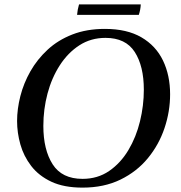

<svg xmlns="http://www.w3.org/2000/svg" viewBox="-20 -843 828 877"><path d="M757 -412Q757 -334 731.5 -258Q706 -182 655.5 -120.5Q605 -59 530 -22.5Q455 14 357 14Q272 14 214.5 -13Q157 -40 122.5 -85Q88 -130 73 -183.5Q58 -237 58 -290Q58 -345 73 -404Q88 -463 119 -517.5Q150 -572 197.5 -616Q245 -660 310.5 -685.5Q376 -711 459 -711Q560 -711 626 -672.5Q692 -634 724.5 -566.5Q757 -499 757 -412ZM637 -433Q637 -541 595.5 -605.5Q554 -670 462 -670Q395 -670 342.5 -636Q290 -602 253 -544.5Q216 -487 197 -415.5Q178 -344 178 -268Q178 -159 220.5 -92.5Q263 -26 357 -26Q426 -26 478.5 -62Q531 -98 566.5 -157.5Q602 -217 619.5 -289Q637 -361 637 -433ZM341 -823H623Q622 -799 614 -775H332Q334 -799 341 -823Z"/></svg>

Font: Tiro Bangla
Style: Italic
Weight: 400
Italic angle: -11°
Designer: Bangla: John Hudson & Fiona Ross, assisted by Neelakash Kshetrimayum. Latin: John Hudson with Paul Hanslow, assisted by 
Foundry: Tiro Typeworks Ltd.
Version: Version 1.60